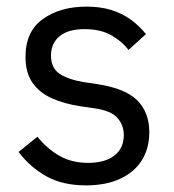

<svg xmlns="http://www.w3.org/2000/svg" viewBox="-20 -548 527 580"><path d="M240 12Q169 12 120 -15.5Q71 -43 36 -89L93 -135Q123 -98 160 -77Q197 -56 246 -56Q297 -56 325.5 -78Q354 -100 354 -140Q354 -170 334.5 -192Q315 -214 264 -221L223 -227Q176 -234 138 -250.5Q100 -267 78.5 -297.5Q57 -328 57 -376Q57 -453 109.5 -490.5Q162 -528 241 -528Q283 -528 315.5 -518Q348 -508 374 -489.5Q400 -471 421 -445L368 -397Q351 -421 318 -440.5Q285 -460 235 -460Q186 -460 160 -438.5Q134 -417 134 -380Q134 -343 159.5 -325.5Q185 -308 233 -300L273 -294Q359 -281 395 -244.5Q431 -208 431 -149Q431 -99 408 -63Q385 -27 342 -7.5Q299 12 240 12Z"/></svg>

Font: IBM Plex Sans Var
Style: Regular
Weight: 400
Designer: Mike Abbink, Paul van der Laan, Pieter van Rosmalen
Foundry: Bold Monday
Version: Version 3.000